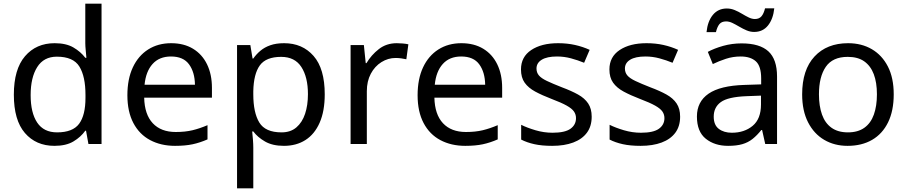

<svg xmlns="http://www.w3.org/2000/svg" viewBox="-20 -780 4915 1040"><path d="M275 10Q175 10 115 -59.5Q55 -129 55 -267Q55 -405 115.5 -475.5Q176 -546 276 -546Q338 -546 377.5 -523Q417 -500 442 -467H448Q447 -480 444.5 -505.5Q442 -531 442 -546V-760H530V0H459L446 -72H442Q418 -38 378 -14Q338 10 275 10ZM289 -63Q374 -63 408.5 -109.5Q443 -156 443 -250V-266Q443 -366 410 -419.5Q377 -473 288 -473Q217 -473 181.5 -416.5Q146 -360 146 -265Q146 -169 181.5 -116Q217 -63 289 -63Z M907 -546Q976 -546 1025.5 -516Q1075 -486 1101.5 -431.5Q1128 -377 1128 -304V-251H761Q763 -160 807.5 -112.5Q852 -65 932 -65Q983 -65 1022.5 -74.5Q1062 -84 1104 -102V-25Q1063 -7 1023 1.5Q983 10 928 10Q852 10 793.5 -21Q735 -52 702.5 -113.5Q670 -175 670 -264Q670 -352 699.5 -415Q729 -478 782.5 -512Q836 -546 907 -546ZM906 -474Q843 -474 806.5 -433.5Q770 -393 763 -321H1036Q1035 -389 1004 -431.5Q973 -474 906 -474Z M1519 -546Q1618 -546 1678.5 -477Q1739 -408 1739 -269Q1739 -178 1711.5 -115.5Q1684 -53 1634.5 -21.5Q1585 10 1518 10Q1456 10 1415.5 -13.5Q1375 -37 1352 -68H1346Q1348 -51 1350 -25Q1352 1 1352 20V240H1264V-536H1336L1348 -463H1352Q1368 -486 1390.5 -505Q1413 -524 1444.5 -535Q1476 -546 1519 -546ZM1503 -472Q1421 -472 1387.5 -426Q1354 -380 1352 -286V-269Q1352 -170 1384.5 -116.5Q1417 -63 1505 -63Q1554 -63 1585.5 -90Q1617 -117 1632.5 -163.5Q1648 -210 1648 -270Q1648 -362 1612.5 -417Q1577 -472 1503 -472Z M2129 -546Q2144 -546 2161.5 -544.5Q2179 -543 2192 -540L2181 -459Q2168 -462 2152.5 -464Q2137 -466 2123 -466Q2082 -466 2046 -443.5Q2010 -421 1988.5 -380.5Q1967 -340 1967 -286V0H1879V-536H1951L1961 -438H1965Q1991 -482 2032 -514Q2073 -546 2129 -546Z M2479 -546Q2548 -546 2597.5 -516Q2647 -486 2673.5 -431.5Q2700 -377 2700 -304V-251H2333Q2335 -160 2379.5 -112.5Q2424 -65 2504 -65Q2555 -65 2594.5 -74.5Q2634 -84 2676 -102V-25Q2635 -7 2595 1.5Q2555 10 2500 10Q2424 10 2365.5 -21Q2307 -52 2274.5 -113.5Q2242 -175 2242 -264Q2242 -352 2271.5 -415Q2301 -478 2354.5 -512Q2408 -546 2479 -546ZM2478 -474Q2415 -474 2378.5 -433.5Q2342 -393 2335 -321H2608Q2607 -389 2576 -431.5Q2545 -474 2478 -474Z M3185 -148Q3185 -96 3159 -61Q3133 -26 3085 -8Q3037 10 2971 10Q2915 10 2874.5 1Q2834 -8 2803 -24V-104Q2835 -88 2880.5 -74.5Q2926 -61 2973 -61Q3040 -61 3070 -82.5Q3100 -104 3100 -140Q3100 -160 3089 -176Q3078 -192 3049.5 -208Q3021 -224 2968 -244Q2916 -264 2879 -284Q2842 -304 2822 -332Q2802 -360 2802 -404Q2802 -472 2857.5 -509Q2913 -546 3003 -546Q3052 -546 3094.5 -536.5Q3137 -527 3174 -510L3144 -440Q3110 -454 3073 -464Q3036 -474 2997 -474Q2943 -474 2914.5 -456.5Q2886 -439 2886 -409Q2886 -387 2899 -371.5Q2912 -356 2942.5 -341.5Q2973 -327 3024 -307Q3075 -288 3111 -268Q3147 -248 3166 -219.5Q3185 -191 3185 -148Z M3664 -148Q3664 -96 3638 -61Q3612 -26 3564 -8Q3516 10 3450 10Q3394 10 3353.5 1Q3313 -8 3282 -24V-104Q3314 -88 3359.5 -74.5Q3405 -61 3452 -61Q3519 -61 3549 -82.5Q3579 -104 3579 -140Q3579 -160 3568 -176Q3557 -192 3528.5 -208Q3500 -224 3447 -244Q3395 -264 3358 -284Q3321 -304 3301 -332Q3281 -360 3281 -404Q3281 -472 3336.5 -509Q3392 -546 3482 -546Q3531 -546 3573.5 -536.5Q3616 -527 3653 -510L3623 -440Q3589 -454 3552 -464Q3515 -474 3476 -474Q3422 -474 3393.5 -456.5Q3365 -439 3365 -409Q3365 -387 3378 -371.5Q3391 -356 3421.5 -341.5Q3452 -327 3503 -307Q3554 -288 3590 -268Q3626 -248 3645 -219.5Q3664 -191 3664 -148Z M3997 -545Q4095 -545 4142 -502Q4189 -459 4189 -365V0H4125L4108 -76H4104Q4081 -47 4056.5 -27.5Q4032 -8 4000.5 1Q3969 10 3924 10Q3851 10 3803 -28.5Q3755 -67 3755 -149Q3755 -229 3818 -272.5Q3881 -316 4012 -320L4103 -323V-355Q4103 -422 4074 -448Q4045 -474 3992 -474Q3950 -474 3912 -461.5Q3874 -449 3841 -433L3814 -499Q3849 -518 3897 -531.5Q3945 -545 3997 -545ZM4023 -259Q3923 -255 3884.5 -227Q3846 -199 3846 -148Q3846 -103 3873.5 -82Q3901 -61 3944 -61Q4012 -61 4057 -98.5Q4102 -136 4102 -214V-262ZM3807 -606Q3813 -665 3841.5 -699.5Q3870 -734 3917 -734Q3939 -734 3959.5 -725.5Q3980 -717 3999 -705.5Q4018 -694 4035.5 -685.5Q4053 -677 4069 -677Q4092 -677 4104.5 -691.5Q4117 -706 4124 -735H4174Q4168 -677 4140 -642Q4112 -607 4065 -607Q4044 -607 4024 -615.5Q4004 -624 3984.5 -635.5Q3965 -647 3947.5 -655.5Q3930 -664 3913 -664Q3889 -664 3877 -649.5Q3865 -635 3858 -606Z M4821 -269Q4821 -180 4790.5 -117.5Q4760 -55 4704 -22.5Q4648 10 4571 10Q4500 10 4444.5 -22.5Q4389 -55 4357 -117.5Q4325 -180 4325 -269Q4325 -402 4392 -474Q4459 -546 4574 -546Q4647 -546 4702.5 -513.5Q4758 -481 4789.5 -419.5Q4821 -358 4821 -269ZM4416 -269Q4416 -206 4432.5 -159.5Q4449 -113 4484 -88Q4519 -63 4573 -63Q4627 -63 4662 -88Q4697 -113 4713.5 -159.5Q4730 -206 4730 -269Q4730 -333 4713 -378Q4696 -423 4661.5 -447.5Q4627 -472 4572 -472Q4490 -472 4453 -418Q4416 -364 4416 -269Z"/></svg>

Font: Noto Sans Thaana
Style: Regular
Weight: 400
Designer: Monotype Design Team
Foundry: Monotype Imaging Inc.
Version: Version 2.001